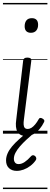

<svg xmlns="http://www.w3.org/2000/svg" viewBox="-20 -905 341 1300"><path d="M157 16Q136 16 121.5 9Q107 2 98.5 -12.5Q90 -27 88 -47.5Q86 -68 90 -95L137 -496Q139 -506 145.5 -510.5Q152 -515 165 -515Q180 -515 186.5 -510Q193 -505 192 -495L142 -97Q139 -76 140 -61.5Q141 -47 147.5 -39.5Q154 -32 167 -32Q181 -32 193.5 -40Q206 -48 218.5 -63Q231 -78 242 -98Q246 -106 253 -106.5Q260 -107 268 -102Q277 -97 279.5 -91Q282 -85 278 -78Q266 -53 248 -31.5Q230 -10 207 3Q184 16 157 16ZM189 -683Q169 -683 158 -694Q147 -705 147 -727Q147 -752 159 -767Q171 -782 196 -782Q216 -782 227 -771Q238 -760 238 -737Q238 -713 225.5 -698Q213 -683 189 -683ZM93 252Q61 252 41 233.5Q21 215 21 181Q21 158 31 134.5Q41 111 61 87Q81 63 109 38Q137 13 173 -16L215 -14V-9Q186 16 160.5 39.5Q135 63 115.5 85.5Q96 108 85 129Q74 150 74 170Q74 186 82 196Q90 206 106 206Q126 206 147 192Q168 178 190 153Q195 147 202 146Q209 145 217 151Q224 157 225.5 165Q227 173 222 180Q207 202 185 218.5Q163 235 139.5 243.5Q116 252 93 252ZM0 365H301V375H0ZM0 -20H301V0H0ZM0 -505H301V-500H0ZM0 -885H301V-875H0Z"/></svg>

Font: Playwrite GB S Guides
Style: Italic
Weight: 400
Italic angle: -7.01216°
Designer: Veronika Burian, José Scaglione
Foundry: TypeTogether
Version: Version 1.002